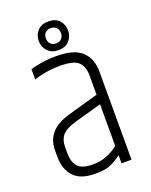

<svg xmlns="http://www.w3.org/2000/svg" viewBox="-139 -807 699 886"><g transform="rotate(-20 211.0 -363.5)"><path d="M61 -550Q82 -557 116.5 -562.5Q151 -568 188 -568Q276 -568 314 -532Q352 -496 352 -432V0H303V-40Q280 -22 253 -9Q226 4 175 4Q101 4 68 -32.5Q35 -69 35 -130V-162Q35 -210 63.5 -243.5Q92 -277 155 -295L303 -337V-432Q303 -474 280.5 -497Q258 -520 188 -520Q154 -520 119 -514Q84 -508 61 -500ZM303 -86V-290L171 -253Q120 -238 102 -216.5Q84 -195 84 -160V-129Q84 -85 105 -62.5Q126 -40 178 -40Q218 -40 250.5 -54Q283 -68 303 -86ZM137 -661Q137 -690 156 -710.5Q175 -731 209 -731Q244 -731 262.5 -710.5Q281 -690 281 -661Q281 -632 262.5 -611Q244 -590 209 -590Q175 -590 156 -611Q137 -632 137 -661ZM246 -661Q246 -678 236 -688Q226 -698 209 -698Q192 -698 182 -688Q172 -678 172 -661Q172 -644 182 -633.5Q192 -623 209 -623Q226 -623 236 -633.5Q246 -644 246 -661Z"/></g></svg>

Font: Khand Variable Light
Style: Regular
Weight: 300
Designer: Satya Rajpurohit
Foundry: Indian Type Foundry
Version: Version 3.000